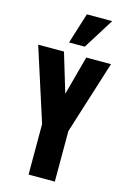

<svg xmlns="http://www.w3.org/2000/svg" viewBox="-155 -1145 803 1215"><g transform="rotate(15 246.5 -537.5)"><path d="M162 0V-331L8 -810H177L254 -554L323 -810H485L334 -331V0ZM193 -874 256 -1075H422L296 -874Z"/></g></svg>

Font: Oswald
Style: Bold
Weight: 700
Designer: Vernon Adams
Foundry: Vernon Adams
Version: Version 4.103;gftools[0.9.33.dev8+g029e19f]